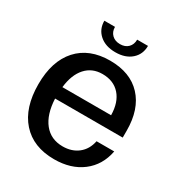

<svg xmlns="http://www.w3.org/2000/svg" viewBox="-166 -796 860 922"><g transform="rotate(30 263.5 -335.5)"><path d="M268 13Q152 13 87.5 -59.5Q23 -132 23 -262Q23 -390 87 -461Q151 -532 266 -532Q378 -532 440 -465.5Q502 -399 502 -280V-242H127Q131 -156 169 -108.5Q207 -61 273 -61Q323 -61 357.5 -88Q392 -115 402 -164H500Q484 -81 422.5 -34Q361 13 268 13ZM400 -307Q399 -378 363.5 -418Q328 -458 266 -458Q209 -458 173.5 -418.5Q138 -379 130 -307ZM266 -579Q211 -579 178 -608Q145 -637 145 -684H204Q204 -657 221 -640.5Q238 -624 266 -624Q294 -624 310.5 -640.5Q327 -657 327 -684H387Q387 -637 354 -608Q321 -579 266 -579Z"/></g></svg>

Font: Non Bureau
Style: Regular
Weight: 400
Designer: Jona Saucedo
Foundry: Non Foundry
Version: Version 1.000; ttfautohint (v1.8.4)